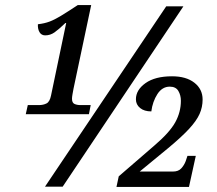

<svg xmlns="http://www.w3.org/2000/svg" viewBox="-20 -739 860 760"><path d="M82 -287 90 -323H134Q151 -323 164 -329.5Q177 -336 182 -361L242 -648H239Q213 -623 196 -611Q179 -599 159 -599Q144 -599 136.5 -611.5Q129 -624 130 -643Q156 -646 176 -653.5Q196 -661 221.5 -676.5Q247 -692 288 -719H341L271 -388Q269 -377 267 -366Q265 -355 265 -348Q265 -332 275 -327.5Q285 -323 299 -323H339L332 -287ZM158 0 638 -714H706L228 0ZM441 1 450 -41 590 -162Q651 -214 673.5 -254.5Q696 -295 696 -340Q696 -362 686 -379Q676 -396 652 -396Q622 -396 603 -366.5Q584 -337 579 -298Q551 -298 534.5 -311.5Q518 -325 518 -346Q518 -383 556 -410Q594 -437 661 -437Q717 -437 749.5 -411.5Q782 -386 782 -345Q782 -315 770 -288Q758 -261 728.5 -229Q699 -197 646 -153L533 -60H665Q686 -60 697.5 -72.5Q709 -85 715 -101L722 -122H755L728 1Z"/></svg>

Font: Noto Serif SemiCondensed Medium
Style: Italic
Weight: 500
Width: 4
Italic angle: -12°
Designer: Monotype Design Team
Foundry: Monotype Imaging Inc.
Version: Version 2.013